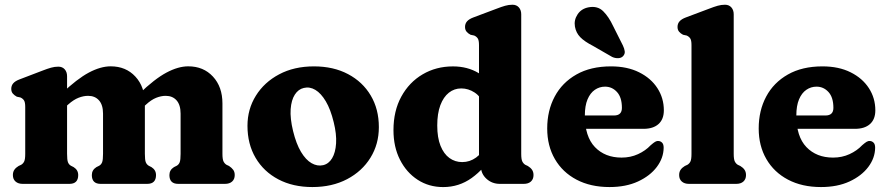

<svg xmlns="http://www.w3.org/2000/svg" viewBox="-20 -769 3711 803"><path d="M260.5 -450.2V-125.8Q260.5 -100.5 264.2 -90.6Q268 -80.7 276.7 -75.8L288.1 -70Q307.1 -58 307.1 -36.8Q307.1 0 270.1 0H74.9Q56.1 0 45 -9.8Q33.9 -19.6 33.9 -36.8Q33.9 -50 40.1 -59Q46.3 -68 57.7 -74.8L68.5 -79.8Q76.8 -84.7 81.2 -93.8Q85.5 -102.9 85.5 -125.8V-321.4Q85.5 -341.8 80.1 -349.6Q74.6 -357.4 65.3 -361.4L50.3 -364.6Q40 -370.2 33.6 -377.7Q27.1 -385.2 27.1 -397.4Q27.1 -411.2 35.6 -420.8Q44 -430.4 62.3 -437.2L156.5 -473.2Q178.4 -481.7 193.3 -485.9Q208.2 -490.2 223.9 -490.2Q240.9 -490.2 250.7 -479Q260.5 -467.8 260.5 -450.2ZM246.9 -315.8 213.1 -354.6 237.5 -377.6Q302.6 -439.4 351.7 -465.5Q400.9 -491.6 442.8 -491.6Q506.5 -491.6 546.2 -448.7Q585.9 -405.9 585.9 -336.4V-125.8Q585.9 -100.5 589.6 -90.8Q593.4 -81.1 602.1 -75.8L613.5 -70Q632.5 -58 632.5 -36.8Q632.5 0 595.5 0H401.1Q364.1 0 364.1 -36.8Q364.1 -58 383.1 -70L394.7 -75.8Q403.4 -80.7 407.2 -90.6Q410.9 -100.5 410.9 -125.8V-293.6Q410.9 -330.2 394.1 -349.2Q377.3 -368.2 348.4 -368.2Q329.4 -368.2 308.7 -360.2Q288.1 -352.2 265.9 -332.6ZM573.9 -316.4 540.1 -355.6 561.9 -376.6Q626.8 -439.1 676 -465.3Q725.3 -491.6 767.2 -491.6Q830.9 -491.6 870.6 -448.7Q910.3 -405.9 910.3 -336.4V-125.8Q910.3 -102.9 914.8 -93.8Q919.4 -84.7 927.3 -79.8L937.9 -74.8Q949.3 -67.2 955.5 -58.6Q961.7 -50 961.7 -36.8Q961.7 -19.6 950.8 -9.8Q940 0 920.7 0H725.5Q688.5 0 688.5 -36.8Q688.5 -58 707.5 -70L719.1 -75.8Q727.8 -80.7 731.6 -90.6Q735.3 -100.5 735.3 -125.8V-293.6Q735.3 -330.2 718.5 -349.2Q701.7 -368.2 672.8 -368.2Q653.8 -368.2 633 -359.9Q612.3 -351.6 590.3 -331.2Z M1293 -491.4Q1374.7 -491.4 1435.7 -459Q1496.8 -426.7 1530.6 -369.5Q1564.5 -312.4 1564.5 -237.3Q1564.5 -166.1 1529.4 -109.4Q1494.4 -52.7 1431.7 -19.7Q1369 13.3 1286.4 13.3Q1205.1 13.3 1144.1 -18.9Q1083 -51.1 1049 -108.8Q1015 -166.5 1015 -242.9Q1015 -312.4 1050.1 -368.7Q1085.1 -425.1 1147.6 -458.2Q1210.1 -491.4 1293 -491.4ZM1331.4 -78.2Q1354.9 -83.7 1369 -107.2Q1383.1 -130.7 1385.6 -169.3Q1388.1 -208 1375.6 -258.2Q1362.6 -311.6 1342.6 -345.3Q1322.6 -378.9 1298.9 -393.1Q1275.1 -407.2 1250.7 -401.2Q1227.8 -396.1 1213.1 -373.4Q1198.4 -350.7 1195.6 -312.3Q1192.9 -273.9 1205.7 -221Q1218.8 -167.4 1238.8 -133.9Q1258.8 -100.5 1282.9 -86.6Q1307.1 -72.7 1331.4 -78.2Z M1991.3 -100.8 1983.3 -104V-580.4Q1983.3 -600.8 1977.9 -608.6Q1972.4 -616.4 1963.1 -620.4L1948.1 -623.6Q1937.8 -628.8 1931.4 -636.5Q1924.9 -644.2 1924.9 -656.4Q1924.9 -670.2 1933.4 -679.8Q1941.8 -689.4 1960.1 -696.2L2055.9 -732.2Q2077.8 -740.7 2092.7 -744.9Q2107.6 -749.2 2123.3 -749.2Q2140.3 -749.2 2150.1 -738Q2159.9 -726.8 2159.9 -709.2V-125.8Q2159.9 -102.9 2164.4 -93.8Q2169 -84.7 2176.9 -79.8L2187.5 -74.8Q2198.9 -68 2205.1 -59Q2211.3 -50 2211.3 -36.8Q2211.3 -19.7 2200.4 -9.8Q2189.6 0 2170.3 0H2070.5Q2037.8 0 2014.6 -21.2Q1991.3 -42.5 1991.3 -73.4ZM1625.6 -224.7Q1625.6 -305 1658.4 -365Q1691.2 -425 1747.6 -458.1Q1804 -491.3 1874.4 -491.3Q1935.1 -491.3 1981.3 -463.6Q2027.5 -436 2058.6 -383L2011.6 -324.3Q1991 -365 1964.9 -382.1Q1938.8 -399.2 1909 -399.2Q1880 -399.2 1857.3 -381.3Q1834.6 -363.4 1821.6 -328.8Q1808.7 -294.1 1808.7 -244.2Q1808.7 -193.2 1822.4 -159.2Q1836.1 -125.2 1859.7 -108.1Q1883.4 -91.1 1913.1 -91.1Q1944.8 -91.1 1971 -110Q1997.3 -128.9 2017 -167.1L2046.9 -129.3Q2006.2 -63.1 1953 -24.8Q1899.8 13.4 1833.6 13.4Q1773.7 13.4 1726.8 -17.1Q1679.8 -47.6 1652.7 -101.2Q1625.6 -154.8 1625.6 -224.7Z M2756.4 -307.6Q2756.4 -270.2 2734.1 -250.2Q2711.8 -230.2 2671.2 -230.2H2379.4V-286H2547.8Q2581 -286 2581 -317.8Q2581 -361.8 2560.4 -384.2Q2539.8 -406.6 2510.6 -406.6Q2487 -406.6 2467.7 -393.3Q2448.4 -380 2437.2 -353.3Q2426 -326.6 2426 -285.8Q2426 -198 2468.1 -153.9Q2510.3 -109.9 2579.6 -109.9Q2617.1 -109.9 2648.4 -124.3Q2679.8 -138.7 2701.2 -161.5Q2713.1 -171.9 2720 -176Q2727 -180.1 2734 -179.3Q2742.4 -178.9 2749 -172.4Q2755.6 -166 2755.6 -150.9Q2755.1 -108.3 2727 -70.8Q2698.9 -33.4 2648.3 -10Q2597.8 13.3 2529.1 13.3Q2449.9 13.3 2391.3 -17.6Q2332.7 -48.4 2300.7 -103.7Q2268.6 -159 2268.6 -231.6Q2268.6 -306.5 2299.9 -365.1Q2331.1 -423.7 2390.8 -457.5Q2450.4 -491.4 2535.4 -491.4Q2603.4 -491.4 2653 -466.6Q2702.6 -441.9 2729.5 -400.2Q2756.4 -358.6 2756.4 -307.6ZM2544.5 -659.6 2585.1 -578.8Q2591.2 -566.1 2592.8 -554.7Q2594.4 -543.3 2585.7 -534Q2578 -526 2565.1 -525.7Q2552.3 -525.3 2540.2 -530.9L2460.2 -577Q2424.5 -595.3 2406.8 -613.5Q2389.2 -631.6 2384.5 -657.9Q2379.8 -684.9 2395.6 -708.9Q2411.4 -733 2442.5 -738.6Q2479.5 -745.1 2502.7 -722.1Q2526 -699.2 2544.5 -659.6Z M3048.6 -709.2V-125.8Q3048.6 -102.9 3053.1 -93.8Q3057.7 -84.7 3065.6 -79.8L3076.2 -74.8Q3087.6 -68 3093.8 -59Q3100 -50 3100 -36.8Q3100 -19.6 3089.1 -9.8Q3078.3 0 3059 0H2861.4Q2842.6 0 2831.5 -9.8Q2820.4 -19.6 2820.4 -36.8Q2820.4 -50 2826.6 -59Q2832.8 -68 2844.2 -74.8L2855 -79.8Q2863.3 -84.7 2867.7 -93.8Q2872 -102.9 2872 -125.8V-580.4Q2872 -600.8 2866.6 -608.6Q2861.1 -616.4 2851.8 -620.4L2836.8 -623.6Q2826.5 -628.8 2820.1 -636.5Q2813.6 -644.2 2813.6 -656.4Q2813.6 -670.2 2822.1 -679.8Q2830.5 -689.4 2848.8 -696.2L2944.6 -732.2Q2966.5 -740.7 2981.4 -744.9Q2996.3 -749.2 3012 -749.2Q3029 -749.2 3038.8 -738Q3048.6 -726.8 3048.6 -709.2Z M3640.9 -307.6Q3640.9 -270.2 3618.6 -250.2Q3596.3 -230.2 3555.7 -230.2H3263.9V-286H3432.3Q3465.5 -286 3465.5 -317.8Q3465.5 -361.8 3444.9 -384.2Q3424.3 -406.6 3395.1 -406.6Q3371.5 -406.6 3352.2 -393.3Q3332.9 -380 3321.7 -353.3Q3310.5 -326.6 3310.5 -285.8Q3310.5 -198 3352.6 -153.9Q3394.8 -109.9 3464.1 -109.9Q3501.6 -109.9 3532.9 -124.3Q3564.3 -138.7 3585.7 -161.5Q3597.6 -171.9 3604.5 -176Q3611.5 -180.1 3618.5 -179.3Q3626.9 -178.9 3633.5 -172.4Q3640.1 -166 3640.1 -150.9Q3639.6 -108.3 3611.5 -70.8Q3583.4 -33.4 3532.8 -10Q3482.3 13.3 3413.6 13.3Q3334.4 13.3 3275.8 -17.6Q3217.2 -48.4 3185.2 -103.7Q3153.1 -159 3153.1 -231.6Q3153.1 -306.5 3184.4 -365.1Q3215.6 -423.7 3275.3 -457.5Q3334.9 -491.4 3419.9 -491.4Q3487.9 -491.4 3537.5 -466.6Q3587.1 -441.9 3614 -400.2Q3640.9 -358.6 3640.9 -307.6Z"/></svg>

Font: Fraunces SuperSoft Wonky
Style: Regular
Weight: 900
Version: Version 1.000;[b76b70a41]